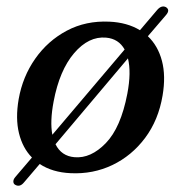

<svg xmlns="http://www.w3.org/2000/svg" viewBox="-20 -537 572 607"><path d="M28.5 47.5Q22.5 44.5 22.2 37.2Q22 30 28.5 22.5L81 -39Q51.5 -69 40 -115.8Q28.5 -162.5 39 -223.5Q51.5 -294.5 91.2 -351.2Q131 -408 191.2 -440Q251.5 -472 326 -468.5Q382 -466 422.5 -441.5L476 -504.5Q490 -521.5 504.5 -514.5Q519 -505.5 504.5 -489L447.5 -422.5Q479.5 -392 492 -344.5Q504.5 -297 494 -235Q481 -157.5 438.8 -101Q396.5 -44.5 335.2 -15.2Q274 14 203 10.5Q146 8 105.5 -18.5L56 39.5Q43 55.5 28.5 47.5ZM149.5 -216Q137.5 -153 145.5 -111L374 -380.5Q355 -414.5 315.5 -418Q260.5 -423 214.2 -368.8Q168 -314.5 149.5 -216ZM215.5 -40Q267 -35.5 314.5 -84.5Q362 -133.5 382.5 -240.5Q395.5 -308.5 384.5 -352.5L155.5 -81Q174 -43.5 215.5 -40Z"/></svg>

Font: Fraunces 9pt S050
Style: Italic
Weight: 400
Italic angle: -16°
Version: Version 1.000; ttfautohint (v1.8.3)